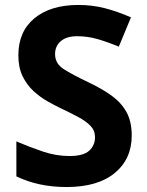

<svg xmlns="http://www.w3.org/2000/svg" viewBox="-20 -744 591 774"><path d="M511 -198Q511 -103 442.5 -46.5Q374 10 248 10Q135 10 46 -33V-174Q97 -152 151.5 -133.5Q206 -115 260 -115Q316 -115 339.5 -136.5Q363 -158 363 -191Q363 -218 344.5 -237Q326 -256 295 -272.5Q264 -289 224 -308Q199 -320 170 -336.5Q141 -353 114.5 -377.5Q88 -402 71 -437Q54 -472 54 -521Q54 -617 119 -670.5Q184 -724 296 -724Q352 -724 402.5 -711Q453 -698 508 -674L459 -556Q410 -576 371 -587Q332 -598 291 -598Q248 -598 225 -578Q202 -558 202 -526Q202 -488 236 -466Q270 -444 337 -412Q392 -386 430.5 -358Q469 -330 490 -292Q511 -254 511 -198Z"/></svg>

Font: Noto Sans Duployan
Style: Bold
Weight: 700
Designer: David Corbett
Foundry: David Corbett
Version: Version 3.001